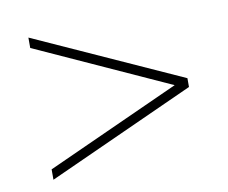

<svg xmlns="http://www.w3.org/2000/svg" viewBox="-53 -588 621 524"><g transform="rotate(-10 257.0 -326.0)"><path d="M55.7 -129.4 463.9 -314.5V-338.9L55.7 -523.4V-494.6L426.3 -326.2L55.7 -158.2Z"/></g></svg>

Font: Vazirmatn Thin
Style: Regular
Weight: 100
Designer: Saber Rastikerdar
Foundry: Saber Rastikerdar
Version: Version 33.003